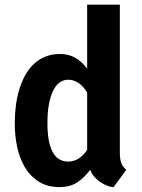

<svg xmlns="http://www.w3.org/2000/svg" viewBox="-20 -781 600 812"><path d="M180.7 -257.3Q180.7 -179.7 202.4 -138.7Q224.1 -97.7 268.6 -97.7Q293.5 -97.7 314.2 -111.6Q335 -125.5 348.6 -147.9V-389.2Q335 -413.6 314 -428.7Q293 -443.8 269.5 -443.8Q251 -443.8 237.1 -435.3Q223.1 -426.8 213.4 -412.4Q203.6 -397.9 197.3 -379.6Q190.9 -361.3 187.3 -341.8Q183.6 -322.3 182.1 -303Q180.7 -283.7 180.7 -267.6ZM42.5 -267.6Q43 -301.8 47.4 -336.2Q51.8 -370.6 61.3 -402.1Q70.8 -433.6 85.7 -461.2Q100.6 -488.8 121.6 -509Q142.6 -529.3 170.7 -541Q198.7 -552.7 233.9 -552.7Q270 -552.7 298.3 -536.6Q326.7 -520.5 348.6 -490.2V-761.2H486.8V-136.7Q486.8 -120.6 488.5 -109.6Q490.2 -98.6 493.4 -90.3Q496.6 -82 501.7 -75.7Q506.8 -69.3 514.2 -63L460 10.7Q447.8 9.8 432.9 4.2Q418 -1.5 404.1 -11Q390.1 -20.5 378.7 -33.7Q367.2 -46.9 361.3 -63Q335.4 -27.8 305.2 -8.8Q274.9 10.3 232.4 10.3Q180.2 10.3 144 -12.7Q107.9 -35.6 85.4 -73.2Q63 -110.8 52.7 -158.9Q42.5 -207 42.5 -257.3Z"/></svg>

Font: Ufes Sans
Style: Bold
Weight: 700
Designer: Ricardo Esteves & Filipe Motta
Foundry: ProDesignUfes - Ricardo Esteves, Filipe Motta (This is a derivative work, based on Roboto family, by Christian Robertson
Version: Version 2.0